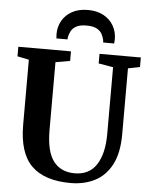

<svg xmlns="http://www.w3.org/2000/svg" viewBox="-64 -1040 859 1099"><g transform="rotate(5 366.0 -490.0)"><path d="M383 8Q233 8 158.5 -65.2Q84 -138.5 84 -300.5V-674.5L17.5 -688V-743H320V-688L237 -673.5V-284.5Q237 -161.5 279.2 -105.5Q321.5 -49.5 401.5 -49.5Q485.5 -49.5 526.8 -113.5Q568 -177.5 568 -289V-673.5L484 -688V-743H721.5V-688L653.5 -674.5V-296Q653.5 -187.5 618 -120.5Q582.5 -53.5 521.5 -22.8Q460.5 8 383 8ZM396.5 -987.5Q449.5 -987.5 487 -966.8Q524.5 -946 544.2 -911.2Q564 -876.5 564 -834.5Q564 -820.5 562.5 -809.5H499Q499 -812 498.8 -816.2Q498.5 -820.5 497.5 -825Q494 -841.5 485 -858.2Q476 -875 455.2 -886.5Q434.5 -898 396.5 -898Q358.5 -898 337.8 -886.5Q317 -875 308 -858Q299 -841 295.5 -825Q294.5 -820.5 294.5 -816.2Q294.5 -812 294.5 -809.5H230.5Q229 -820.5 229 -835Q229 -877 248.8 -911.5Q268.5 -946 306 -966.8Q343.5 -987.5 396.5 -987.5Z"/></g></svg>

Font: Merriweather Text Regular
Style: Bold
Weight: 700
Designer: Eben Sorkin
Foundry: Eben Sorkin
Version: Version 2.100; ttfautohint (v1.7.19-72a1) -l 8 -r 50 -G 200 